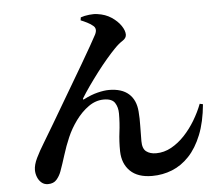

<svg xmlns="http://www.w3.org/2000/svg" viewBox="-56 -850 1112 953"><g transform="rotate(-5 500.0 -373.0)"><path d="M377.5 -761.2 379.7 -775.9Q398 -782.4 422.4 -785Q446.7 -787.7 463.1 -784.8Q502.7 -779.6 532.4 -759.9Q562 -740.2 578.5 -715.8Q595 -691.3 595 -671.4Q595 -653.8 575.7 -641.6Q556.4 -629.5 535.5 -607.7Q516.4 -588.2 491.7 -559.4Q467.1 -530.6 442 -497.6Q416.9 -464.6 394.3 -432.5Q371.8 -400.4 356.5 -375.3Q354 -370.5 355.5 -369Q357 -367.4 361.8 -370Q398.2 -388.7 430.8 -396.7Q463.4 -404.7 487.3 -404.7Q551 -404.7 585.7 -373.8Q620.4 -343 624.8 -285.4Q627.7 -249.9 626.7 -214.5Q625.8 -179.1 625.8 -137.7Q625.8 -100 644.7 -85.7Q663.6 -71.3 693.6 -71.3Q733.4 -71.3 769.5 -91.2Q805.6 -111.2 836.3 -143.9Q867 -176.7 890.8 -216.6Q914.7 -256.5 930.2 -297.1L946.2 -293.5Q938.1 -205.4 912.6 -142.1Q887.1 -78.8 849.2 -38.7Q811.4 1.4 764.2 20.3Q717 39.2 664.5 39.2Q593.1 39.2 555.3 2.4Q517.5 -34.5 516 -96.4Q515.3 -147.6 521.1 -191.7Q526.9 -235.8 526.9 -283.9Q526.9 -315.5 512.6 -337.5Q498.3 -359.6 457.7 -359.6Q417.2 -359.6 381.4 -334.1Q345.6 -308.7 317.1 -269.5Q288.6 -230.4 270.6 -188.6Q252.2 -146.1 238.7 -102.3Q225.1 -58.5 212.2 -23.1Q204 -0.6 188.9 16.9Q173.8 34.5 145.8 34.5Q126.9 34.5 113.8 23.3Q100.6 12.2 93.7 -5.2Q86.8 -22.5 86.8 -40.4Q86.8 -66.3 102.7 -99.5Q118.7 -132.6 143.5 -172.8Q168.4 -213 195.6 -259.9Q215.8 -293.9 243.8 -341.7Q271.9 -389.6 302.7 -441.6Q333.6 -493.7 362.2 -542.6Q390.9 -591.5 412.2 -629.2Q433.5 -666.9 442.6 -684.2Q450 -699.1 448.5 -709.9Q447 -720.7 438.4 -727.7Q427 -737.9 409.2 -746.8Q391.5 -755.7 377.5 -761.2Z"/></g></svg>

Font: Noto Serif HK
Style: Regular
Weight: 200
Designer: Ryoko NISHIZUKA 西塚涼子 (kana & ideographs); Frank Grießhammer (Latin, Greek & Cyrillic); Wenlong ZHANG 张文龙 (bopomofo); San
Foundry: Adobe
Version: Version 2.001;hotconv 1.1.0;makeotfexe 2.6.0